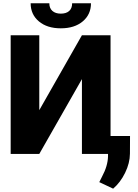

<svg xmlns="http://www.w3.org/2000/svg" viewBox="-20 -922 825 1150"><path d="M470.7 -710.9H642.1V0H470.7V-448.2L215.3 0H43.9V-710.9H215.3V-262.2ZM524.9 -902.3Q524.9 -835.4 475.6 -793.9Q426.3 -752.4 344.2 -752.4Q262.2 -752.4 212.9 -793.9Q163.6 -835.4 163.6 -902.3H275.4Q275.4 -873 293.7 -856.7Q312 -840.3 344.2 -840.3Q376.5 -840.3 394.3 -856.2Q412.1 -872.1 412.1 -902.3ZM657.7 208 574.7 168.9 591.3 135.7Q625.5 72.3 627 14.6V-107.4H758.8L758.3 -1.5Q757.8 54.7 729.5 112.8Q701.2 170.9 657.7 208Z"/></svg>

Font: Sadagaat-English
Style: Regular
Weight: 900
Designer: Ahmed alsheikh
Foundry: Ahmed alsheikh Design
Version: Version 2.137;January 17, 2018;FontCreator 11.0.0.2408 64-bi